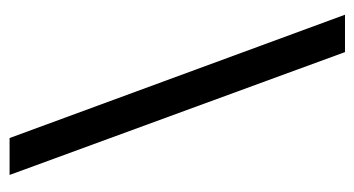

<svg xmlns="http://www.w3.org/2000/svg" viewBox="-194 -562 758 411"><g transform="rotate(-90 185.5 -357.0)"><path d="M95 -716 359 2H279L16 -716Z"/></g></svg>

Font: Noto Sans Thai Condensed
Style: Regular
Weight: 400
Width: 3
Designer: Monotype Design Team
Foundry: Monotype Imaging Inc.
Version: Version 2.002